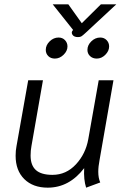

<svg xmlns="http://www.w3.org/2000/svg" viewBox="-20 -855 571 885"><path d="M52 -137Q52 -161 56 -181L110 -485H178L125 -182Q121 -161 121 -138Q121 -93 145.5 -71Q170 -49 222 -49Q285 -49 330 -97.5Q375 -146 387 -214L435 -485H503L439 -118Q433 -87 433 -63Q433 -35 442 -14L377 10Q365 -27 368 -80Q299 10 200 10Q132 10 92 -29.5Q52 -69 52 -137ZM313 -712 317 -717 223 -835H295L357 -748L445 -835H516L375 -704Q362 -692 356 -688Q350 -684 340 -684Q322 -684 315 -693.5Q308 -703 313 -712ZM191 -625Q191 -647 209 -664.5Q227 -682 250 -682Q268 -682 279.5 -670Q291 -658 291 -641Q291 -620 273 -602.5Q255 -585 233 -585Q214 -585 202.5 -596.5Q191 -608 191 -625ZM383 -625Q383 -647 401 -664.5Q419 -682 442 -682Q460 -682 471.5 -670Q483 -658 483 -641Q483 -620 465.5 -602.5Q448 -585 426 -585Q407 -585 395 -596.5Q383 -608 383 -625Z"/></svg>

Font: Niramit Light
Style: Italic
Weight: 300
Italic angle: -10°
Designer: Katatrad Aksorn Co.,Ltd.
Foundry: Cadson Demak Co.,Ltd.
Version: Version 1.000; ttfautohint (v1.6)